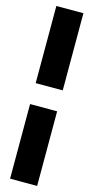

<svg xmlns="http://www.w3.org/2000/svg" viewBox="-149 -990 521 1068"><g transform="rotate(15 111.0 -456.5)"><path d="M189 -509.3H33.2V-953.6H189ZM189 41H33.2V-388.7H189Z"/></g></svg>

Font: Anton
Style: Regular
Weight: 400
Designer: Vernon Adams, Tural Alisoy
Foundry: Vernon Adams
Version: Version 2.300